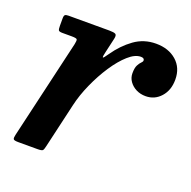

<svg xmlns="http://www.w3.org/2000/svg" viewBox="-101 -634 732 734"><g transform="rotate(20 265.0 -267.0)"><path d="M62.5 -520Q52.5 -520 48.5 -517Q44.5 -514 44.5 -502.5V-472.5Q44.5 -459 47 -454.5Q49.5 -450 63 -450H99.5Q119.5 -450 122.2 -446Q125 -442 121.5 -426L27.5 -22Q24.5 -9.5 27 -4.8Q29.5 0 47 0H125Q143 0 146.5 -4.2Q150 -8.5 153 -22.5L195 -204Q205 -248 225.8 -294.2Q246.5 -340.5 272.5 -379.8Q298.5 -419 325.5 -443Q352.5 -467 376 -467Q390.5 -467 390.5 -457Q390.5 -452 384.8 -446.8Q379 -441.5 373 -430.2Q367 -419 367 -397Q367 -378.5 377.5 -363.8Q388 -349 405.2 -340.2Q422.5 -331.5 444 -331.5Q480.5 -331.5 505 -359Q529.5 -386.5 529.5 -429.5Q529.5 -477.5 497.2 -505.8Q465 -534 414 -534Q364.5 -534 325.8 -506Q287 -478 257 -434.5Q242 -412 240 -415Q238 -418 243 -438L256.5 -497Q260 -512.5 253.5 -516.2Q247 -520 228.5 -520Z"/></g></svg>

Font: Besley SemiBold
Style: Italic
Weight: 600
Italic angle: -13°
Designer: Owen Earl
Foundry: indestructible type*
Version: Version 2.001